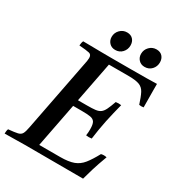

<svg xmlns="http://www.w3.org/2000/svg" viewBox="-216 -1003 1042 1131"><g transform="rotate(30 305.0 -437.5)"><path d="M-12 1Q-12 -6 -11 -15Q-10 -24 -7 -31Q36 -35 55.5 -39.5Q75 -44 83 -58.5Q91 -73 97 -107L189 -581Q193 -599 195 -612Q197 -625 197 -633Q197 -656 179.5 -660.5Q162 -665 110 -669Q111 -677 112 -684.5Q113 -692 117 -701Q136 -701 167.5 -700.5Q199 -700 236 -699.5Q273 -699 306 -699H443Q504 -699 547.5 -699.5Q591 -700 619 -701V-657Q619 -630 619.5 -602Q620 -574 620 -542Q604 -539 590 -542Q575 -589 562 -614Q549 -639 524.5 -648.5Q500 -658 451 -658H317L264 -385H325Q361 -385 382 -387.5Q403 -390 416 -399.5Q429 -409 439 -429.5Q449 -450 462 -487Q481 -490 499 -487Q492 -460 483.5 -425Q475 -390 469 -361Q463 -332 457 -297Q451 -262 447 -230Q427 -227 409 -230Q411 -241 411.5 -253Q412 -265 412 -273Q412 -307 403 -321Q394 -335 373.5 -338.5Q353 -342 316 -342H256L198 -43H340Q397 -43 431 -55.5Q465 -68 489 -98Q513 -128 540 -178Q559 -183 578 -178Q556 -119 542.5 -75Q529 -31 521 0Q423 0 323 -0.5Q223 -1 126 -1Q98 -1 57.5 0Q17 1 -12 1ZM305 -751Q280 -751 264.5 -767.5Q249 -784 249 -808Q249 -836 268.5 -856Q288 -876 316 -876Q342 -876 356.5 -860Q371 -844 371 -819Q371 -791 352.5 -771Q334 -751 305 -751ZM505 -751Q480 -751 464.5 -767.5Q449 -784 449 -808Q449 -836 468.5 -856Q488 -876 516 -876Q542 -876 556.5 -860Q571 -844 571 -819Q571 -791 552.5 -771Q534 -751 505 -751Z"/></g></svg>

Font: Tiro Devanagari Sanskrit
Style: Italic
Weight: 400
Italic angle: -11°
Designer: Devanagari: John Hudson & Fiona Ross, assisted by Paul Hanslow. Latin: John Hudson with Paul Hanslow, assisted by Kaja S
Foundry: Tiro Typeworks Ltd.
Version: Version 1.52